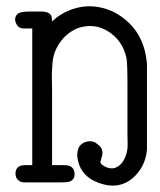

<svg xmlns="http://www.w3.org/2000/svg" viewBox="-20 -610 500 601"><path d="M143 -543Q169 -567 198 -578Q240 -595 284 -588.5Q328 -582 364 -555Q433 -504 440 -409V-356V-176V-141Q435 -87 395 -52Q350 -15 289 -37.5Q228 -60 222 -121Q221 -138 228 -151Q238 -165 255.5 -167.5Q273 -170 286 -158Q306 -144 299 -120Q294 -103 294 -102Q296 -96 306 -90Q336 -73 359 -97Q369 -108 374.5 -125Q380 -142 379.5 -157.5Q379 -173 379 -190V-338Q379 -412 376 -428Q364 -483 319 -511.5Q274 -540 221 -521Q180 -503 158 -461Q152 -450 148.5 -437.5Q145 -425 144 -409.5Q143 -394 142.5 -384.5Q142 -375 142.5 -355.5Q143 -336 143 -329V-93H179Q196 -93 201 -89Q214 -81 213.5 -64.5Q213 -48 199 -42Q193 -39 163 -39H60Q47 -39 41 -43Q29 -50 28.5 -66Q28 -82 40 -89Q46 -93 60 -93H81V-521H52Q36 -522 29.5 -539Q23 -556 36 -567Q44 -574 75 -574H107Q136 -574 141 -559Q143 -553 143 -543Z"/></svg>

Font: cwTeXFangSong
Style: Medium
Weight: 500
Version: Version 1.17